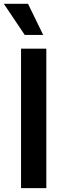

<svg xmlns="http://www.w3.org/2000/svg" viewBox="-38 -981 333 1001"><path d="M203.5 0H71.7V-727.3H203.5ZM-18.1 -961.3H108L187.1 -799H90.9Z"/></svg>

Font: Interop SemBd
Style: Regular
Weight: 600
Designer: Rasmus Andersson, Google, Jang Haemin
Foundry: jhaemin
Version: Version 1.008